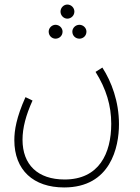

<svg xmlns="http://www.w3.org/2000/svg" viewBox="-20 -594 614 844"><path d="M276 -512C293 -512 307 -526 307 -543C307 -560 293 -574 276 -574C260 -574 246 -560 246 -543C246 -526 260 -512 276 -512ZM224 -424C241 -424 255 -437 255 -455C255 -471 241 -485 224 -485C208 -485 194 -471 194 -455C194 -437 208 -424 224 -424ZM329 -424C346 -424 360 -437 360 -455C360 -471 346 -485 329 -485C312 -485 298 -471 298 -455C298 -437 312 -424 329 -424ZM43 22C43 154 127 230 262 230C466 230 503 53 503 -48C503 -148 470 -235 430 -297L400 -278C447 -203 469 -130 469 -50C469 81 415 195 264 195C146 195 79 130 79 20C79 -32 94 -88 123 -152L92 -167C52 -78 43 -21 43 22Z"/></svg>

Font: Noto Sans Arabic UI Cn XLt
Style: Regular
Weight: 200
Width: 3
Designer: Monotype Design Team, Nadine Chahine and Nizar Qandah
Foundry: Monotype Imaging Inc.
Version: Version 2.010